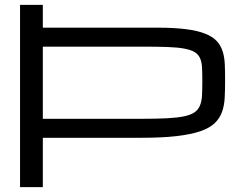

<svg xmlns="http://www.w3.org/2000/svg" viewBox="-20 -770 978 790"><path d="M62.5 0H156.2V-203.1H562Q647.9 -203.1 706.8 -210Q765.6 -216.8 804 -230Q842.3 -243.2 863 -262.9Q883.8 -282.7 893.3 -308.8Q902.8 -335 904.5 -367.2Q906.2 -399.4 906.2 -437.5Q906.2 -474.1 905 -504.4Q903.8 -534.7 896 -559.1Q888.2 -583.5 871.3 -601.6Q854.5 -619.6 823.2 -631.8Q792 -644 743.9 -650.1Q695.8 -656.2 626 -656.2H156.2V-750H62.5ZM156.2 -578.1H562Q624.5 -578.1 667.2 -576.7Q710 -575.2 737.8 -570.1Q765.6 -564.9 780.8 -555.7Q795.9 -546.4 803 -530.8Q810.1 -515.1 811.3 -492.2Q812.5 -469.2 812.5 -437.5Q812.5 -403.3 811.3 -378.7Q810.1 -354 803 -336.4Q795.9 -318.8 780.8 -308.1Q765.6 -297.4 737.8 -291.5Q710 -285.6 667.2 -283.4Q624.5 -281.2 562 -281.2H156.2Z"/></svg>

Font: Michroma
Style: Regular
Weight: 400
Version: Version 1.000